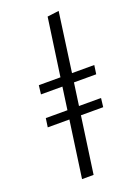

<svg xmlns="http://www.w3.org/2000/svg" viewBox="-143 -801 605 859"><g transform="rotate(-20 159.5 -371.5)"><path d="M207 -419 192 -312H297L292 -270H186L148 0H93L131 -270H28L34 -312H137L152 -419H50L55 -461H158L197 -736L252 -743L213 -461H319L313 -419Z"/></g></svg>

Font: Fira Sans Light
Style: Italic
Weight: 300
Italic angle: -8°
Designer: bBox Type GmbH & Carrois Corporate GbR & Edenspiekermann AG
Foundry: bBox Type GmbH & Carrois Corporate GbR & Edenspiekermann AG
Version: Version 4.301